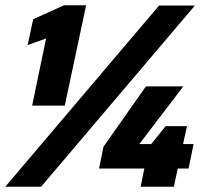

<svg xmlns="http://www.w3.org/2000/svg" viewBox="-43 -709 789 729"><path d="M79 -308 132 -563 62 -538 83 -636 200 -689H284L203 -308ZM-23 0 561 -688H697L113 0ZM491 0 505 -69H333L350 -152L511 -381H653L486 -162H531L586 -230H667L652 -162H692L673 -69H632L617 0Z"/></svg>

Font: Saira Thin Black
Style: Italic
Weight: 900
Italic angle: -12°
Version: Version 1.101